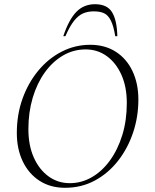

<svg xmlns="http://www.w3.org/2000/svg" viewBox="-20 -883 738 913"><path d="M289 10Q220 10 168.5 -23Q117 -56 88.5 -115Q60 -174 60 -251Q60 -338 87 -413.5Q114 -489 162 -547Q210 -605 273.5 -637.5Q337 -670 409 -670Q479 -670 530.5 -637Q582 -604 610 -545Q638 -486 638 -409Q638 -328 613 -253Q588 -178 541.5 -118.5Q495 -59 431 -24.5Q367 10 289 10ZM312 -12Q367 -12 416 -40Q465 -68 502.5 -119.5Q540 -171 561.5 -240.5Q583 -310 583 -393Q583 -470 557.5 -527Q532 -584 488 -616Q444 -648 387 -648Q329 -648 279.5 -619Q230 -590 193 -538.5Q156 -487 135.5 -418Q115 -349 115 -269Q115 -192 140.5 -134.5Q166 -77 210.5 -44.5Q255 -12 312 -12ZM281 -711Q307 -789 342.5 -826Q378 -863 432 -863Q489 -863 512.5 -825.5Q536 -788 538 -711H528Q520 -760 507 -785.5Q494 -811 475 -820Q456 -829 426 -829Q398 -829 375.5 -819.5Q353 -810 332.5 -784.5Q312 -759 291 -711Z"/></svg>

Font: Spectral SC ExtraLight
Style: Italic
Weight: 275
Italic angle: -10°
Designer: Jean-Baptiste Levee
Foundry: Production Type
Version: Version 2.001